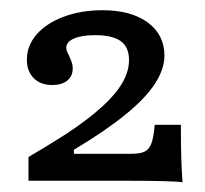

<svg xmlns="http://www.w3.org/2000/svg" viewBox="-20 -714 411 385"><path d="M225 -351.6H37.1V-399.2Q65.3 -415.3 113.7 -446Q157.3 -475 184.7 -500Q212.1 -525 225.4 -548Q238.7 -571 238.7 -593.5Q238.7 -619.4 222.2 -631.5Q205.6 -643.5 170.2 -643.5Q143.5 -643.5 128.2 -636.7Q112.9 -629.8 112.9 -618.5Q112.9 -614.5 114.5 -610.5Q116.1 -606.5 118.5 -602.4Q121 -596.8 123.4 -590.3Q125.8 -583.9 125.8 -576.6Q125.8 -561.3 114.9 -552.4Q104 -543.5 84.7 -543.5Q61.3 -543.5 47.6 -557.3Q33.9 -571 33.9 -594.4Q33.9 -622.6 53.6 -645.2Q73.4 -667.7 108.1 -680.6Q142.7 -693.5 185.5 -693.5Q242.7 -693.5 276.2 -669Q309.7 -644.4 309.7 -602.4Q309.7 -575 290.3 -545.6Q271 -516.1 230.6 -483.5Q190.3 -450.8 128.2 -413.7V-405.6H242.7Q261.3 -405.6 270.2 -410.1Q279 -414.5 283.5 -426.2Q287.9 -437.9 290.3 -463.7H342.7Q342.7 -424.2 343.5 -396.4Q344.4 -368.5 346 -348.4Q330.6 -351.6 225 -351.6Z"/></svg>

Font: Playfair Micro SmCond SmLight
Style: Regular
Weight: 360
Width: 4
Designer: Claus Eggers Sørensen
Foundry: Claus Eggers Sørensen
Version: Version 2.100;Glyphs 3.2 (3219)